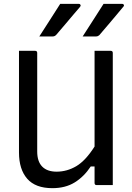

<svg xmlns="http://www.w3.org/2000/svg" viewBox="-20 -965 690 1001"><path d="M294 -945H391Q397 -945 399.5 -940Q402 -935 398 -930Q373 -901 356.5 -881.5Q340 -862 321.5 -840Q303 -818 272 -782Q270 -780 265.5 -777.5Q261 -775 255 -775H185Q214 -820 239 -859Q264 -898 294 -945ZM520 -945H617Q623 -945 625.5 -940Q628 -935 623 -930Q599 -901 582.5 -881.5Q566 -862 547.5 -840Q529 -818 498 -782Q496 -780 491.5 -777.5Q487 -775 481 -775H411Q440 -820 465 -859Q490 -898 520 -945ZM253 16Q165 16 122 -33Q79 -82 79 -170V-700H163Q174 -700 174 -689V-175Q174 -123 200 -96.5Q226 -70 275 -70Q329 -70 377.5 -98.5Q426 -127 473 -201V-700H557Q568 -700 568 -689V0H484Q473 0 473 -11V-97H453Q418 -44 369.5 -14Q321 16 253 16Z"/></svg>

Font: Recursive Sn Lnr St
Style: Regular
Weight: 400
Version: Version 1.079;hotconv 1.0.112;makeotfexe 2.5.65598; ttfautoh